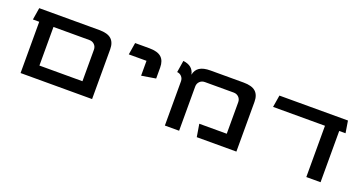

<svg xmlns="http://www.w3.org/2000/svg" viewBox="-31 -940 2641 1392"><g transform="rotate(20 1289.0 -244.0)"><path d="M83 -395.5 98.1 -488.3H561.5Q625.5 -488.3 654.5 -462.4Q683.6 -436.5 683.6 -383.3V0H131.8V-395.5ZM241.7 -395.5V-97.7H573.7V-340.8Q573.7 -364.3 558.1 -379.9Q542.5 -395.5 518.6 -395.5Z M1069.3 -298.8 959.5 -280.8V-395.5H822.8L837.9 -488.3H947.3Q1011.2 -488.3 1040.3 -462.4Q1069.3 -436.5 1069.3 -383.3Z M1245.1 0V-340.8Q1245.1 -362.8 1231.4 -377.9Q1217.8 -393.1 1196.3 -395L1210.9 -486.3Q1288.1 -477.1 1299.8 -412.1Q1307.1 -450.7 1336.2 -469.5Q1365.2 -488.3 1419.9 -488.3H1674.8Q1738.8 -488.3 1767.8 -462.4Q1796.9 -436.5 1796.9 -383.3V0H1491.2L1475.1 -97.7H1687V-340.8Q1687 -364.3 1671.4 -379.9Q1655.8 -395.5 1631.8 -395.5H1410.2Q1386.2 -395.5 1370.6 -379.9Q1355 -364.3 1355 -340.8V0Z M2446.3 -395.5V0H2336.4V-395.5H1936L1951.2 -488.3H2480L2495.1 -395.5Z"/></g></svg>

Font: Squarish Sans CT
Style: Regular
Weight: 400
Version: Version 0.9